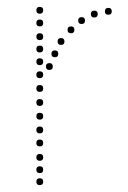

<svg xmlns="http://www.w3.org/2000/svg" viewBox="-20 -540 373 560"><path d="M96 -231Q86 -231 86 -241Q86 -251 96 -251Q106 -251 106 -241Q106 -231 96 -231ZM96 -191Q86 -191 86 -201Q86 -211 96 -211Q106 -211 106 -201Q106 -191 96 -191ZM96 -151Q86 -151 86 -161Q86 -171 96 -171Q106 -171 106 -161Q106 -151 96 -151ZM96 -113Q86 -113 86 -123Q86 -133 96 -133Q106 -133 106 -123Q106 -113 96 -113ZM96 -71Q86 -71 86 -81Q86 -91 96 -91Q106 -91 106 -81Q106 -71 96 -71ZM96 -35Q86 -35 86 -45Q86 -55 96 -55Q106 -55 106 -45Q106 -35 96 -35ZM96 0Q86 0 86 -10Q86 -20 96 -20Q106 -20 106 -10Q106 0 96 0ZM96 -500Q86 -500 86 -510Q86 -520 96 -520Q106 -520 106 -510Q106 -500 96 -500ZM96 -387Q86 -387 86 -397Q86 -407 96 -407Q106 -407 106 -397Q106 -387 96 -387ZM96 -350Q86 -350 86 -360Q86 -370 96 -370Q106 -370 106 -360Q106 -350 96 -350ZM96 -312Q86 -312 86 -322Q86 -332 96 -332Q106 -332 106 -322Q106 -312 96 -312ZM96 -272Q86 -272 86 -282Q86 -292 96 -292Q106 -292 106 -282Q106 -272 96 -272ZM96 -423Q86 -423 86 -433Q86 -443 96 -443Q106 -443 106 -433Q106 -423 96 -423ZM96 -463Q86 -463 86 -473Q86 -483 96 -483Q106 -483 106 -473Q106 -463 96 -463ZM296 -497Q286 -497 286 -507Q286 -517 296 -517Q306 -517 306 -507Q306 -497 296 -497ZM255 -489Q245 -489 245 -499Q245 -509 255 -509Q265 -509 265 -499Q265 -489 255 -489ZM218 -470Q208 -470 208 -480Q208 -490 218 -490Q228 -490 228 -480Q228 -470 218 -470ZM187 -443Q177 -443 177 -453Q177 -463 187 -463Q197 -463 197 -453Q197 -443 187 -443ZM158 -409Q148 -409 148 -419Q148 -429 158 -429Q168 -429 168 -419Q168 -409 158 -409ZM140 -373Q130 -373 130 -383Q130 -393 140 -393Q150 -393 150 -383Q150 -373 140 -373ZM124 -336Q114 -336 114 -346Q114 -356 124 -356Q134 -356 134 -346Q134 -336 124 -336Z"/></svg>

Font: Raleway Dots
Style: Regular
Weight: 400
Designer: Matt McInerney, Pablo Impallari, Rodrigo Fuenzalida, Brenda Gallo
Foundry: Matt McInerney, Pablo Impallari, Rodrigo Fuenzalida, Brenda Gallo
Version: Version 1.000